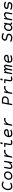

<svg xmlns="http://www.w3.org/2000/svg" viewBox="5038 -5744 716 10833"><g transform="rotate(-90 5396.5 -328.0)"><path d="M556.2 -544.9Q573.7 -534.7 573.7 -519Q573.7 -509.3 566.9 -495.6Q555.7 -473.6 538.6 -473.6Q530.3 -473.6 523.4 -478.5Q494.6 -498 458.3 -508.1Q421.9 -518.1 385.3 -518.1Q317.9 -518.1 266.1 -475.8Q214.4 -433.6 186.3 -366Q158.2 -298.3 158.2 -225.1Q158.2 -147.9 195.8 -104.7Q233.4 -61.5 299.8 -61.5Q340.8 -61.5 381.1 -73.7Q421.4 -85.9 456.1 -108.4Q462.9 -113.3 471.7 -113.3Q488.3 -113.3 499.5 -91.3Q506.3 -77.6 506.3 -67.9Q506.3 -52.2 488.8 -42Q396.5 10.7 294.4 10.7Q229.5 10.7 181.6 -17.8Q133.8 -46.4 108.4 -98.9Q83 -151.4 83 -221.2Q83 -316.9 121.3 -401.9Q159.7 -486.8 229.7 -538.6Q299.8 -590.3 390.6 -590.3Q478.5 -590.3 556.2 -544.9Z M1141.6 -262.7Q1141.6 -190.9 1107.7 -127.9Q1073.7 -64.9 1012.5 -27.1Q951.2 10.7 873 10.7Q813 10.7 766.4 -14.9Q719.7 -40.5 693.8 -85.9Q668 -131.3 668 -188.5Q668 -260.3 701.9 -323.2Q735.8 -386.2 797.1 -424.1Q858.4 -461.9 936.5 -461.9Q996.6 -461.9 1043.2 -436.3Q1089.8 -410.6 1115.7 -365.2Q1141.6 -319.8 1141.6 -262.7ZM742.7 -192.4Q742.7 -153.3 759 -123.8Q775.4 -94.2 806.6 -77.9Q837.9 -61.5 880.9 -61.5Q933.6 -61.5 976.3 -88.9Q1019 -116.2 1043 -161.6Q1066.9 -207 1066.9 -258.8Q1066.9 -297.9 1050.5 -327.4Q1034.2 -356.9 1002.9 -373.3Q971.7 -389.6 928.7 -389.6Q876 -389.6 833.3 -362.3Q790.5 -335 766.6 -289.6Q742.7 -244.1 742.7 -192.4Z M1741.7 -434.1Q1741.7 -432.1 1740.7 -424.3L1670.4 -26.9Q1667.5 -9.3 1659.4 -2.2Q1651.4 4.9 1632.3 4.9H1631.3Q1615.2 4.9 1608.2 -0.2Q1601.1 -5.4 1601.1 -16.6Q1601.1 -19 1602.1 -26.9L1615.2 -101.6Q1574.2 -51.3 1519.5 -20.3Q1464.8 10.7 1412.6 10.7Q1371.1 10.7 1340.8 -4.9Q1310.5 -20.5 1294.4 -49.1Q1278.3 -77.6 1278.3 -116.2Q1278.3 -134.8 1281.7 -153.3L1329.6 -424.3Q1332.5 -441.4 1342 -448.7Q1351.6 -456.1 1371.1 -456.1H1372.1Q1389.2 -456.1 1396.5 -450.9Q1403.8 -445.8 1403.8 -434.1Q1403.8 -432.1 1402.8 -424.3L1355.5 -155.8Q1353 -140.1 1353 -129.4Q1353 -97.2 1371.6 -79.3Q1390.1 -61.5 1427.7 -61.5Q1469.7 -61.5 1515.1 -88.1Q1560.5 -114.7 1594.7 -160.4Q1628.9 -206.1 1638.2 -259.8L1667.5 -424.3Q1670.4 -441.4 1679.9 -448.7Q1689.5 -456.1 1709 -456.1H1710Q1727.1 -456.1 1734.4 -450.9Q1741.7 -445.8 1741.7 -434.1Z M2345.2 -451.7Q2364.7 -444.8 2364.7 -424.8Q2364.7 -417.5 2361.3 -404.8Q2352.5 -373 2332.5 -373Q2327.1 -373 2321.8 -375Q2296.4 -383.8 2269.5 -383.8Q2213.4 -383.8 2158 -349.6Q2102.5 -315.4 2062.5 -257.6Q2022.5 -199.7 2010.7 -131.8L1992.2 -26.9Q1989.3 -9.8 1979.7 -2.4Q1970.2 4.9 1950.7 4.9H1949.7Q1932.6 4.9 1925.3 -0.2Q1918 -5.4 1918 -17.1Q1918 -19 1918.9 -26.9L1989.3 -424.3Q1992.2 -441.9 2000.2 -449Q2008.3 -456.1 2027.3 -456.1H2028.3Q2044.4 -456.1 2051.5 -450.9Q2058.6 -445.8 2058.6 -434.6Q2058.6 -432.1 2057.6 -424.3L2038.1 -316.9Q2093.3 -386.7 2155.8 -424.3Q2218.3 -461.9 2283.2 -461.9Q2314.5 -461.9 2345.2 -451.7Z M2785.6 -643.1Q2785.6 -640.6 2784.7 -633.8L2773.4 -570.3Q2770.5 -552.7 2759.5 -545.7Q2748.5 -538.6 2721.7 -538.6Q2698.2 -538.6 2689 -543.7Q2679.7 -548.8 2679.7 -561Q2679.7 -563.5 2680.7 -570.3L2691.9 -633.8Q2694.8 -651.4 2706.1 -658.4Q2717.3 -665.5 2744.1 -665.5Q2767.1 -665.5 2776.4 -660.4Q2785.6 -655.3 2785.6 -643.1ZM2747.6 -429.2Q2747.6 -422.4 2746.6 -418L2699.7 -151.4Q2696.3 -130.9 2696.3 -119.1Q2696.3 -88.4 2711.9 -74.5Q2727.5 -60.5 2761.7 -60.5Q2813.5 -60.5 2868.2 -77.1Q2876 -79.1 2878.9 -79.1Q2898.9 -79.1 2904.8 -51.3Q2906.2 -43.9 2906.2 -37.6Q2906.2 -25.4 2900.4 -18.3Q2894.5 -11.2 2881.8 -7.3Q2815.9 10.7 2754.4 10.7Q2691.4 10.7 2657.2 -21.7Q2623 -54.2 2623 -111.8Q2623 -131.3 2626.5 -149.9L2667 -380.9H2543.5Q2530.3 -380.9 2523.9 -386.2Q2517.6 -391.6 2517.6 -403.3Q2517.6 -408.7 2519 -416Q2522.5 -435.1 2530.8 -443.1Q2539.1 -451.2 2555.7 -451.2H2720.7Q2734.4 -451.2 2741 -446Q2747.6 -440.9 2747.6 -429.2Z M3465.8 -108.4Q3484.4 -108.4 3493.2 -81.1Q3496.1 -70.8 3496.1 -63.5Q3496.1 -52.2 3490.5 -44.9Q3484.9 -37.6 3473.1 -32.2Q3429.7 -13.2 3373.8 -1.2Q3317.9 10.7 3263.2 10.7Q3202.6 10.7 3159.9 -11.5Q3117.2 -33.7 3095.2 -75Q3073.2 -116.2 3073.2 -172.9Q3073.2 -252.9 3108.4 -319.1Q3143.6 -385.3 3206.8 -423.6Q3270 -461.9 3351.1 -461.9Q3404.3 -461.9 3443.8 -443.6Q3483.4 -425.3 3504.6 -392.8Q3525.9 -360.4 3525.9 -319.8Q3525.9 -212.4 3416.5 -200.7L3147.5 -172.9Q3148.4 -115.2 3180.4 -87.6Q3212.4 -60.1 3270.5 -60.1Q3317.4 -60.1 3365.7 -72.5Q3414.1 -85 3453.6 -105Q3461.4 -108.4 3465.8 -108.4ZM3155.3 -240.2 3401.4 -268.6Q3428.7 -271.5 3439.7 -283.2Q3450.7 -294.9 3450.7 -317.4Q3450.7 -338.4 3438.5 -355Q3426.3 -371.6 3402.1 -381.3Q3377.9 -391.1 3343.8 -391.1Q3294.4 -391.1 3255.6 -371.8Q3216.8 -352.5 3191.4 -318.4Q3166 -284.2 3155.3 -240.2Z M4144 -451.7Q4163.6 -444.8 4163.6 -424.8Q4163.6 -417.5 4160.2 -404.8Q4151.4 -373 4131.3 -373Q4126 -373 4120.6 -375Q4095.2 -383.8 4068.4 -383.8Q4012.2 -383.8 3956.8 -349.6Q3901.4 -315.4 3861.3 -257.6Q3821.3 -199.7 3809.6 -131.8L3791 -26.9Q3788.1 -9.8 3778.6 -2.4Q3769 4.9 3749.5 4.9H3748.5Q3731.4 4.9 3724.1 -0.2Q3716.8 -5.4 3716.8 -17.1Q3716.8 -19 3717.8 -26.9L3788.1 -424.3Q3791 -441.9 3799.1 -449Q3807.1 -456.1 3826.2 -456.1H3827.1Q3843.3 -456.1 3850.3 -450.9Q3857.4 -445.8 3857.4 -434.6Q3857.4 -432.1 3856.4 -424.3L3836.9 -316.9Q3892.1 -386.7 3954.6 -424.3Q4017.1 -461.9 4082 -461.9Q4113.3 -461.9 4144 -451.7Z M5376.5 -419.4Q5376.5 -361.3 5350.6 -309.6Q5324.7 -257.8 5269 -224.9Q5213.4 -191.9 5129.4 -191.9H4984.4L4955.1 -26.9Q4952.1 -9.8 4942.6 -2.4Q4933.1 4.9 4913.6 4.9H4912.6Q4895.5 4.9 4888.2 -0.2Q4880.9 -5.4 4880.9 -17.1Q4880.9 -19 4881.8 -26.9L4973.6 -546.4Q4977.1 -564.9 4984.9 -572.3Q4992.7 -579.6 5009.3 -579.6H5187.5Q5247.6 -579.6 5290 -559.6Q5332.5 -539.6 5354.5 -503.4Q5376.5 -467.3 5376.5 -419.4ZM5040 -509.3 4996.6 -262.2H5128.9Q5189 -262.2 5227.5 -283.4Q5266.1 -304.7 5283.7 -338.6Q5301.3 -372.6 5301.3 -412.1Q5301.3 -459.5 5268.8 -484.4Q5236.3 -509.3 5171.4 -509.3Z M5942.9 -451.7Q5962.4 -444.8 5962.4 -424.8Q5962.4 -417.5 5959 -404.8Q5950.2 -373 5930.2 -373Q5924.8 -373 5919.4 -375Q5894 -383.8 5867.2 -383.8Q5811 -383.8 5755.6 -349.6Q5700.2 -315.4 5660.2 -257.6Q5620.1 -199.7 5608.4 -131.8L5589.8 -26.9Q5586.9 -9.8 5577.4 -2.4Q5567.9 4.9 5548.3 4.9H5547.4Q5530.3 4.9 5522.9 -0.2Q5515.6 -5.4 5515.6 -17.1Q5515.6 -19 5516.6 -26.9L5586.9 -424.3Q5589.8 -441.9 5597.9 -449Q5606 -456.1 5625 -456.1H5626Q5642.1 -456.1 5649.2 -450.9Q5656.2 -445.8 5656.2 -434.6Q5656.2 -432.1 5655.3 -424.3L5635.7 -316.9Q5690.9 -386.7 5753.4 -424.3Q5815.9 -461.9 5880.9 -461.9Q5912.1 -461.9 5942.9 -451.7Z M6383.3 -643.1Q6383.3 -640.6 6382.3 -633.8L6371.1 -570.3Q6368.2 -552.7 6357.2 -545.7Q6346.2 -538.6 6319.3 -538.6Q6295.9 -538.6 6286.6 -543.7Q6277.3 -548.8 6277.3 -561Q6277.3 -563.5 6278.3 -570.3L6289.6 -633.8Q6292.5 -651.4 6303.7 -658.4Q6314.9 -665.5 6341.8 -665.5Q6364.7 -665.5 6374 -660.4Q6383.3 -655.3 6383.3 -643.1ZM6345.2 -429.2Q6345.2 -422.4 6344.2 -418L6297.4 -151.4Q6293.9 -130.9 6293.9 -119.1Q6293.9 -88.4 6309.6 -74.5Q6325.2 -60.5 6359.4 -60.5Q6411.1 -60.5 6465.8 -77.1Q6473.6 -79.1 6476.6 -79.1Q6496.6 -79.1 6502.4 -51.3Q6503.9 -43.9 6503.9 -37.6Q6503.9 -25.4 6498 -18.3Q6492.2 -11.2 6479.5 -7.3Q6413.6 10.7 6352.1 10.7Q6289.1 10.7 6254.9 -21.7Q6220.7 -54.2 6220.7 -111.8Q6220.7 -131.3 6224.1 -149.9L6264.6 -380.9H6141.1Q6127.9 -380.9 6121.6 -386.2Q6115.2 -391.6 6115.2 -403.3Q6115.2 -408.7 6116.7 -416Q6120.1 -435.1 6128.4 -443.1Q6136.7 -451.2 6153.3 -451.2H6318.4Q6332 -451.2 6338.6 -446Q6345.2 -440.9 6345.2 -429.2Z M7163.6 -361.3Q7163.6 -343.8 7160.2 -326.2L7107.4 -26.9Q7104.5 -9.8 7095 -2.4Q7085.4 4.9 7065.9 4.9H7064.9Q7047.9 4.9 7040.5 -0.2Q7033.2 -5.4 7033.2 -17.1Q7033.2 -19 7034.2 -26.9L7086.4 -322.3Q7088.9 -337.9 7088.9 -347.7Q7088.9 -389.6 7051.8 -389.6Q7028.8 -389.6 7005.1 -366.2Q6981.4 -342.8 6962.6 -302.2Q6943.8 -261.7 6935.5 -213.4L6902.8 -26.9Q6899.9 -9.8 6890.4 -2.4Q6880.9 4.9 6861.3 4.9H6860.4Q6843.3 4.9 6835.9 -0.2Q6828.6 -5.4 6828.6 -17.1Q6828.6 -19 6829.6 -26.9L6881.8 -322.3Q6884.3 -337.9 6884.3 -347.7Q6884.3 -389.6 6847.2 -389.6Q6824.2 -389.6 6800.5 -366.2Q6776.9 -342.8 6758.1 -302.2Q6739.3 -261.7 6731 -213.4L6698.2 -26.9Q6695.3 -9.8 6685.8 -2.4Q6676.3 4.9 6656.7 4.9H6655.8Q6638.7 4.9 6631.3 -0.2Q6624 -5.4 6624 -17.1Q6624 -19 6625 -26.9L6695.3 -424.3Q6698.2 -441.9 6705.8 -449Q6713.4 -456.1 6731 -456.1H6731.9Q6747.1 -456.1 6753.4 -451.2Q6759.8 -446.3 6759.8 -435.1Q6759.8 -432.1 6758.8 -424.3L6749 -369.6Q6775.9 -415 6808.8 -438.5Q6841.8 -461.9 6873 -461.9Q6905.8 -461.9 6927 -439Q6948.2 -416 6950.2 -373.5Q6977.1 -417.5 7010.5 -439.7Q7043.9 -461.9 7076.7 -461.9Q7101.1 -461.9 7120.8 -450.2Q7140.6 -438.5 7152.1 -415.8Q7163.6 -393.1 7163.6 -361.3Z M7663.1 -108.4Q7681.6 -108.4 7690.4 -81.1Q7693.4 -70.8 7693.4 -63.5Q7693.4 -52.2 7687.7 -44.9Q7682.1 -37.6 7670.4 -32.2Q7627 -13.2 7571 -1.2Q7515.1 10.7 7460.4 10.7Q7399.9 10.7 7357.2 -11.5Q7314.5 -33.7 7292.5 -75Q7270.5 -116.2 7270.5 -172.9Q7270.5 -252.9 7305.7 -319.1Q7340.8 -385.3 7404.1 -423.6Q7467.3 -461.9 7548.3 -461.9Q7601.6 -461.9 7641.1 -443.6Q7680.7 -425.3 7701.9 -392.8Q7723.1 -360.4 7723.1 -319.8Q7723.1 -212.4 7613.8 -200.7L7344.7 -172.9Q7345.7 -115.2 7377.7 -87.6Q7409.7 -60.1 7467.8 -60.1Q7514.6 -60.1 7563 -72.5Q7611.3 -85 7650.9 -105Q7658.7 -108.4 7663.1 -108.4ZM7352.5 -240.2 7598.6 -268.6Q7626 -271.5 7637 -283.2Q7647.9 -294.9 7647.9 -317.4Q7647.9 -338.4 7635.7 -355Q7623.5 -371.6 7599.4 -381.3Q7575.2 -391.1 7541 -391.1Q7491.7 -391.1 7452.9 -371.8Q7414.1 -352.5 7388.7 -318.4Q7363.3 -284.2 7352.5 -240.2Z M8933.1 -541.5Q8949.2 -531.7 8949.2 -517.6Q8949.2 -507.8 8940.9 -492.2Q8928.2 -468.8 8913.1 -468.8Q8905.3 -468.8 8898.9 -473.1Q8864.7 -493.7 8820.1 -505.9Q8775.4 -518.1 8729 -518.1Q8685.5 -518.1 8655 -503.2Q8624.5 -488.3 8609.1 -464.4Q8593.8 -440.4 8593.8 -413.6Q8593.8 -392.1 8605.5 -379.2Q8617.2 -366.2 8642.1 -357.4Q8656.7 -352.5 8677 -347.9Q8697.3 -343.3 8717.3 -338.9Q8758.8 -330.1 8785.6 -323Q8812.5 -315.9 8836.9 -304.7Q8871.6 -289.1 8891.1 -258.3Q8910.6 -227.5 8910.6 -185.5Q8910.6 -135.7 8887 -91.3Q8863.3 -46.9 8809.8 -18.1Q8756.3 10.7 8671.9 10.7Q8615.7 10.7 8562.7 -4.2Q8509.8 -19 8471.2 -45.9Q8456.5 -56.2 8456.5 -70.3Q8456.5 -81.1 8465.3 -96.2Q8478.5 -118.2 8493.2 -118.2Q8500.5 -118.2 8506.8 -113.3Q8541 -88.9 8586.4 -75.2Q8631.8 -61.5 8679.7 -61.5Q8729.5 -61.5 8763.9 -76.9Q8798.3 -92.3 8815.4 -118.4Q8832.5 -144.5 8832.5 -176.3Q8832.5 -221.2 8787.6 -241.7Q8770.5 -249.5 8749.5 -255.1Q8728.5 -260.7 8692.9 -268.6Q8660.2 -275.4 8635.5 -282Q8610.8 -288.6 8589.8 -297.4Q8515.6 -329.1 8515.6 -406.7Q8515.6 -451.2 8540 -493.4Q8564.5 -535.6 8614.5 -563Q8664.6 -590.3 8738.3 -590.3Q8849.6 -590.3 8933.1 -541.5Z M9546.4 -47.4Q9546.4 -40 9545.4 -35.2Q9541.5 -16.1 9533.2 -8.1Q9524.9 0 9508.3 0H9502.9Q9463.9 0 9439.9 -22.7Q9416 -45.4 9414.1 -86.9Q9378.9 -38.6 9335.9 -13.9Q9293 10.7 9239.3 10.7Q9188.5 10.7 9148.7 -12.5Q9108.9 -35.6 9086.4 -78.6Q9064 -121.6 9064 -178.7Q9064 -246.1 9092 -311.3Q9120.1 -376.5 9176.3 -419.2Q9232.4 -461.9 9312 -461.9Q9357.4 -461.9 9393.1 -438.5Q9428.7 -415 9451.2 -374L9460.4 -424.3Q9463.4 -441.9 9471.4 -449Q9479.5 -456.1 9498.5 -456.1H9499.5Q9515.6 -456.1 9522.7 -450.9Q9529.8 -445.8 9529.8 -434.6Q9529.8 -432.1 9528.8 -424.3L9478 -136.2Q9476.1 -127 9476.1 -116.7Q9476.1 -93.8 9487.3 -82Q9498.5 -70.3 9518.1 -70.3H9520.5Q9534.2 -70.3 9540.3 -64.9Q9546.4 -59.6 9546.4 -47.4ZM9423.8 -264.2Q9423.8 -323.2 9392.8 -356.4Q9361.8 -389.6 9309.1 -389.6Q9257.8 -389.6 9219 -359.9Q9180.2 -330.1 9159.4 -282.2Q9138.7 -234.4 9138.7 -183.1Q9138.7 -127.4 9168 -94.5Q9197.3 -61.5 9250 -61.5Q9298.8 -61.5 9338.6 -91.1Q9378.4 -120.6 9401.1 -167.5Q9423.8 -214.4 9423.8 -264.2Z M10125 -335Q10125 -316.4 10121.6 -297.9L10073.7 -26.9Q10070.8 -9.8 10061.3 -2.4Q10051.8 4.9 10032.2 4.9H10031.2Q10014.2 4.9 10006.8 -0.2Q9999.5 -5.4 9999.5 -17.1Q9999.5 -19 10000.5 -26.9L10047.9 -295.4Q10050.3 -311 10050.3 -321.8Q10050.3 -354 10031.7 -371.8Q10013.2 -389.6 9975.6 -389.6Q9933.6 -389.6 9888.2 -363Q9842.8 -336.4 9808.6 -290.8Q9774.4 -245.1 9765.1 -191.4L9735.8 -26.9Q9732.9 -9.8 9723.4 -2.4Q9713.9 4.9 9694.3 4.9H9693.4Q9676.3 4.9 9668.9 -0.2Q9661.6 -5.4 9661.6 -17.1Q9661.6 -19 9662.6 -26.9L9732.9 -424.3Q9735.8 -441.9 9743.9 -449Q9752 -456.1 9771 -456.1H9772Q9788.1 -456.1 9795.2 -450.9Q9802.2 -445.8 9802.2 -434.6Q9802.2 -432.1 9801.3 -424.3L9788.1 -349.6Q9829.1 -399.9 9883.8 -430.9Q9938.5 -461.9 9990.7 -461.9Q10032.2 -461.9 10062.5 -446.3Q10092.8 -430.7 10108.9 -402.1Q10125 -373.5 10125 -335Z M10699.7 -419.4Q10716.8 -410.2 10716.8 -393.6Q10716.8 -383.3 10710.4 -370.6Q10697.8 -346.2 10680.7 -346.2Q10674.8 -346.2 10666 -350.6Q10630.9 -370.6 10588.6 -380.9Q10546.4 -391.1 10500.5 -391.1Q10461.9 -391.1 10435.5 -381.1Q10409.2 -371.1 10396.2 -354.7Q10383.3 -338.4 10383.3 -319.8Q10383.3 -285.2 10436.5 -274.9Q10465.8 -269 10512.7 -265.6Q10551.3 -261.7 10573.5 -258.8Q10595.7 -255.9 10618.2 -249Q10654.3 -238.3 10675.5 -212.9Q10696.8 -187.5 10696.8 -146.5Q10696.8 -110.8 10676.5 -75Q10656.2 -39.1 10607.9 -14.2Q10559.6 10.7 10480.5 10.7Q10355.5 10.7 10276.4 -38.1Q10259.8 -48.3 10259.8 -64Q10259.8 -74.2 10267.1 -87.4Q10279.8 -110.8 10296.4 -110.8Q10303.7 -110.8 10312 -106Q10348.1 -83.5 10393.1 -71.8Q10438 -60.1 10487.8 -60.1Q10535.6 -60.1 10564.9 -72.8Q10594.2 -85.4 10606.4 -103.3Q10618.7 -121.1 10618.7 -138.2Q10618.7 -175.3 10565.9 -186.5Q10540 -191.9 10487.3 -196.8Q10451.7 -199.7 10428 -202.9Q10404.3 -206.1 10381.3 -213.4Q10346.2 -224.1 10325.7 -248.8Q10305.2 -273.4 10305.2 -312Q10305.2 -352.5 10327.6 -386.7Q10350.1 -420.9 10395.3 -441.4Q10440.4 -461.9 10504.9 -461.9Q10621.1 -461.9 10699.7 -419.4Z"/></g></svg>

Font: Courier Prime Sans
Style: Italic
Weight: 400
Italic angle: -10°
Designer: Alan Dague-Greene
Foundry: Quote-Unquote Apps
Version: Version 3.020